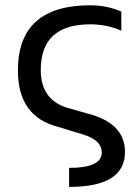

<svg xmlns="http://www.w3.org/2000/svg" viewBox="-20 -533 525 738"><path d="M446.3 -415Q391.6 -439.5 326.7 -439.5Q136.7 -439.5 136.7 -264.2Q136.7 -150.4 237.3 -119.1L314 -97.2Q460.4 -61 460.4 51.3Q460.4 185.5 245.6 185.5V112.3Q371.1 112.3 371.1 53.2Q371.1 6.3 302.2 -15.1L205.1 -44.9Q48.8 -83.5 48.8 -262.2Q48.8 -512.7 326.7 -512.7Q391.6 -512.7 446.3 -488.3Z"/></svg>

Font: Voltera
Style: Regular
Weight: 400
Designer: Bernd Montag
Version: Version 1.301